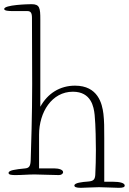

<svg xmlns="http://www.w3.org/2000/svg" viewBox="-50 -838 617 919"><path d="M445 -293C439 -342 419 -428 309 -428C237 -428 178 -391 143 -327V-745C143 -800 140 -818 101 -818C85 -818 -30 -815 -30 -795C-30 -786 -7 -785 11 -785H81C97 -785 103 -776 103 -753C103 -637 104 -501 104 -436C104 -290 99 -131 97 -72C96 -42 89 -34 71 -32C21 -27 -9 -23 -9 -10C-9 -1 7 0 25 0C55 0 85 -3 116 -3C147 -3 194 0 232 0C243 0 252 -6 252 -14C252 -26 231 -32 210 -32H137V-193C137 -301 198 -399 299 -399C387 -399 399 -326 403 -288C408 -239 409 -151 409 -120C409 -88 408 -29 406 0C404 21 398 29 371 31C343 33 306 37 306 50C306 57 315 61 337 61C356 61 395 58 424 58C452 58 497 61 518 61C538 61 547 58 547 50C547 37 520 32 493 32H449V-176C449 -228 449 -258 445 -293Z"/></svg>

Font: Life Savers
Style: Regular
Weight: 400
Designer: Pablo Impallari, Rodrigo Fuenzalida, Brenda Gallo
Foundry: Pablo Impallari, Rodrigo Fuenzalida, Brenda Gallo
Version: Version 3.000